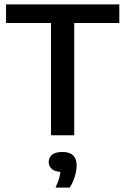

<svg xmlns="http://www.w3.org/2000/svg" viewBox="-20 -615 570 873"><path d="M212 0V-510.5H7.5V-595H522.5V-510.5H317.5V0ZM232.5 238Q246.5 207.5 251.5 185.8Q256.5 164 256.5 142L274 167H265Q232.5 167 217 154.5Q201.5 142 201.5 121.5Q201.5 100.5 217 88.2Q232.5 76 264 76Q296.5 76 312.5 91.5Q328.5 107 328.5 137Q328.5 160 320.2 187.2Q312 214.5 297 238Z"/></svg>

Font: Encode Sans SC Condensed Thin Medium
Style: Regular
Weight: 500
Version: Version 3.002